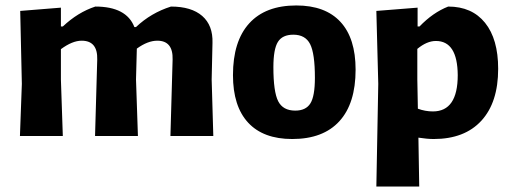

<svg xmlns="http://www.w3.org/2000/svg" viewBox="-20 -498 1868 703"><path d="M203 -470V-401H210Q265 -453 329 -474Q443 -474 472 -399H478Q533 -451 606 -474Q681 -474 720.5 -439.5Q760 -405 758 -341L755 -207L761 0H604L612 -280Q614 -349 556 -349Q521 -349 481 -320L478 -207L485 0H328L336 -280Q338 -349 279 -349Q245 -349 203 -318V-207L210 0H53L60 -191L54 -458Z M1065 -478Q1171 -478 1226.5 -418Q1282 -358 1282 -243Q1282 -119 1222.5 -54Q1163 11 1050 11Q944 11 888.5 -49Q833 -109 833 -223Q833 -347 892.5 -412.5Q952 -478 1065 -478ZM1054 -371Q1014 -371 997.5 -344.5Q981 -318 981 -252Q981 -162 998.5 -127.5Q1016 -93 1061 -93Q1100 -93 1116.5 -119.5Q1133 -146 1133 -213Q1133 -302 1115.5 -336.5Q1098 -371 1054 -371Z M1509 -470V-401H1516Q1565 -452 1621 -474Q1708 -474 1756 -414.5Q1804 -355 1804 -246Q1804 -123 1742.5 -56Q1681 11 1568 11Q1544 11 1512 6L1515 185H1358L1365 -191L1358 -458ZM1508 -207 1510 -100Q1537 -90 1565 -90Q1656 -90 1656 -223Q1655 -348 1576 -348Q1543 -348 1508 -319Z"/></svg>

Font: Alegreya Sans SC ExtraBold
Style: Regular
Weight: 800
Designer: Juan Pablo del Peral
Foundry: Huerta Tipografica
Version: Version 2.007